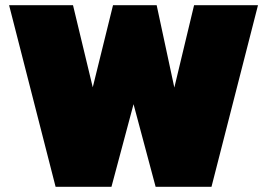

<svg xmlns="http://www.w3.org/2000/svg" viewBox="-20 -719 1028 739"><path d="M15 -699H261L337 -383L415 -699H583L651 -382L727 -699H973L794 0H579L494 -318L409 0H194Z"/></svg>

Font: Prompt Black
Style: Regular
Weight: 900
Designer: Katatrad Team
Foundry: CadsonDemak
Version: Version 1.000